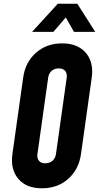

<svg xmlns="http://www.w3.org/2000/svg" viewBox="-20 -1000 534 1036"><path d="M206 16Q122 16 78.8 -35Q35.5 -86 47 -169L105 -581Q116.5 -664.5 174 -715.2Q231.5 -766 315 -766Q399 -766 442.8 -715.2Q486.5 -664.5 475 -581L417 -169Q405.5 -86 348.2 -35Q291 16 206 16ZM224.5 -119Q248 -119 263.5 -132.8Q279 -146.5 282 -169L340 -581Q343 -603.5 331.8 -617.2Q320.5 -631 297 -631Q273.5 -631 258.2 -617.2Q243 -603.5 240 -581L182 -169Q179 -146.5 189.8 -132.8Q200.5 -119 224.5 -119ZM153 -828 292 -980H397L494 -828H379L335 -906L268 -828Z"/></svg>

Font: Mohave
Style: Bold Italic
Weight: 700
Italic angle: -8°
Designer: Gumpita Rahayu
Foundry: Tokotype
Version: Version 2.003; ttfautohint (v1.8.3)